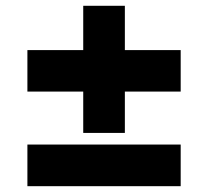

<svg xmlns="http://www.w3.org/2000/svg" viewBox="-20 -640 715 660"><path d="M74.2 0V-143.1H601.1V0ZM409.2 -325.2V-183.1H266.1V-325.2H74.2V-467.8H266.1V-620.1H409.2V-467.8H601.1V-325.2Z"/></svg>

Font: Syncopate
Style: Bold
Weight: 700
Designer: Astigmatic (AOETI)
Foundry: Astigmatic (AOETI)
Version: Version 1.001 2011